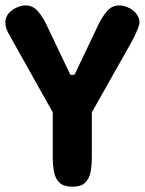

<svg xmlns="http://www.w3.org/2000/svg" viewBox="-27 -704 546 724"><path d="M465.8 -540 319.3 -280.3V-110.4Q319.3 -80.6 314.5 -55.4Q309.6 -30.3 294.2 -15.1Q278.8 0 246.1 0Q213.4 0 197.5 -15.1Q181.6 -30.3 176.8 -55.4Q171.9 -80.6 171.9 -110.4V-280.3L26.4 -540Q14.6 -560.5 3.9 -580.3Q-6.8 -600.1 -6.8 -620.1Q-6.8 -633.3 0.7 -646.7Q8.3 -660.2 28.3 -671.9Q50.3 -683.6 69.3 -683.6Q98.1 -683.6 117.4 -659.9Q136.7 -636.2 149.4 -608.4L238.3 -421.9H253.9L342.8 -608.4Q355.5 -636.2 374.8 -659.9Q394 -683.6 422.9 -683.6Q441.4 -683.6 463.9 -671.9Q482.9 -660.2 491 -646.7Q499 -633.3 499 -620.1Q499 -610.8 491.2 -591.8Q487.3 -582 481 -568.8Q474.6 -555.7 465.8 -540Z"/></svg>

Font: Dangrek
Style: Regular
Weight: 400
Designer: Danh Hong
Version: Version 8.001; ttfautohint (v1.8.3)